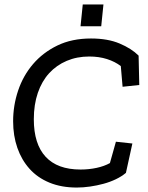

<svg xmlns="http://www.w3.org/2000/svg" viewBox="-20 -833 666 863"><path d="M352 -813H445L435 -715H342ZM546 -56Q527 -40 501 -27.5Q475 -15 445.5 -7Q416 1 385 5.5Q354 10 325 10Q256 10 202.5 -12Q149 -34 113 -74Q77 -114 58 -168.5Q39 -223 39 -288Q39 -359 61.5 -426Q84 -493 128.5 -545Q173 -597 238 -628.5Q303 -660 389 -660Q464 -660 517.5 -637.5Q571 -615 603 -583L606 -451L531 -443L523 -536Q497 -556 461 -567.5Q425 -579 381 -579Q326 -579 280 -559.5Q234 -540 201 -504Q168 -468 150 -415.5Q132 -363 132 -297Q132 -186 185 -128.5Q238 -71 342 -71Q380 -71 414.5 -78.5Q449 -86 474 -100L501 -196L575 -188Z"/></svg>

Font: Zilla Slab Medium
Style: Regular
Weight: 500
Designer: Typotheque.com
Foundry: Typotheque type foundry
Version: Version 1.1; 2017